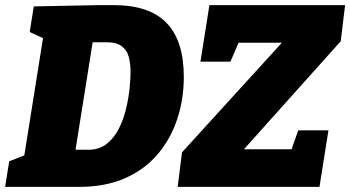

<svg xmlns="http://www.w3.org/2000/svg" viewBox="-32 -730 1368 750"><path d="M412 -710Q552 -710 619 -640Q686 -570 686 -430Q686 -342 660 -264Q634 -186 583 -126.5Q532 -67 455.5 -33.5Q379 0 277 0H-12L4 -100L63 -123L136 -581L84 -605L100 -705L354 -710ZM313 -145Q355 -145 384 -167.5Q413 -190 431.5 -226Q450 -262 460 -303.5Q470 -345 474 -383.5Q478 -422 478 -448Q478 -482 471 -508Q464 -534 443.5 -549.5Q423 -565 383 -565H330L263 -145ZM662 0 679 -135 1069 -563H900L868 -489H751L786 -710H1316L1299 -569L921 -147H1107L1133 -221H1251L1216 0Z"/></svg>

Font: Bitter Black
Style: Italic
Weight: 900
Italic angle: -9°
Designer: Sol Matas, and Bitter project Authors
Foundry: Sol Matas
Version: Version 2.001